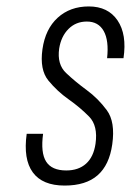

<svg xmlns="http://www.w3.org/2000/svg" viewBox="-20 -567 407 597"><path d="M329 -118Q339 -188 312 -224.5Q285 -261 249.5 -287Q214 -313 185.5 -340Q157 -367 164 -416Q170 -454 193 -477Q216 -500 250 -500Q286 -500 302.5 -470.5Q319 -441 313 -386H364Q375 -460 345.5 -503.5Q316 -547 256 -547Q198 -547 159.5 -512Q121 -477 112 -414Q103 -350 130.5 -316.5Q158 -283 193.5 -258Q229 -233 257 -204.5Q285 -176 277 -120Q271 -79 247.5 -58Q224 -37 186 -37Q141 -37 123.5 -64.5Q106 -92 114 -151H63Q52 -72 82 -31Q112 10 181 10Q247 10 283.5 -22Q320 -54 329 -118Z"/></svg>

Font: Secuela ExtLt
Style: Italic
Weight: 200
Italic angle: -8°
Designer: Fernando Haro
Foundry: deFharo
Version: Version 1.704